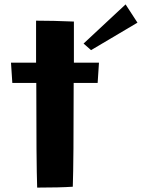

<svg xmlns="http://www.w3.org/2000/svg" viewBox="-20 -851 645 873"><path d="M360 -653 551 -831 605 -748 394 -623ZM145 -474H36L30 -566H144V-757Q220 -757 316 -753V-566H430L424 -474H315Q315 -116 311 -2Q251 2 149 2Q145 -110 145 -474Z"/></svg>

Font: Otomanopee One
Style: Regular
Weight: 400
Designer: Das Ende der Wildnis
Foundry: Gutenberg Labo
Version: Version 3.005